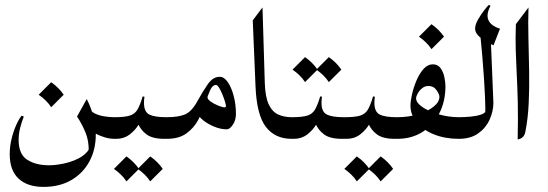

<svg xmlns="http://www.w3.org/2000/svg" viewBox="-20 -564 2228 780"><path d="M442.9 -87.9Q458 -87.9 465.6 -74.5Q473.1 -61 473.1 -43.9Q473.1 -26.9 465.6 -13.4Q458 0 442.9 0Q419.4 0 389.9 -11.5Q360.4 -22.9 346.2 -37.6V-121.1Q351.6 -108.9 368.2 -101.6Q384.8 -94.2 405.3 -91.1Q425.8 -87.9 442.9 -87.9ZM332.5 -161.6Q351.1 -124.5 360.1 -87.6Q369.1 -50.8 369.1 -16.6Q369.1 43.5 343.5 91.3Q317.9 139.2 270.3 167.2Q222.7 195.3 156.7 195.3Q91.8 195.3 55.7 161.9Q19.5 128.4 19.5 62Q19.5 30.8 27.1 -0.2Q34.7 -31.2 45.9 -56.2Q57.1 -81.1 67.9 -94.2L76.7 -90.3Q67.9 -68.4 61.8 -44.4Q55.7 -20.5 55.7 4.4Q55.7 62.5 90.6 85Q125.5 107.4 178.7 107.4Q205.6 107.4 238.3 100.6Q271 93.8 299.8 79.1Q328.6 64.5 342.8 40.5L340.3 50.3Q341.3 8.8 327.9 -24.4Q314.5 -57.6 293 -90.8ZM188 -230Q219.2 -208 238.8 -179.2L188 -128.4Q178.2 -143.6 165.3 -156Q152.3 -168.5 137.2 -179.2Z M442.9 0Q431.6 0 425.8 -13.4Q419.9 -26.9 419.9 -43.9Q419.9 -61 425.8 -74.5Q431.6 -87.9 442.9 -87.9H445.3Q486.8 -87.9 507.6 -94.5Q528.3 -101.1 538.8 -119.4Q549.3 -137.7 559.6 -172.4L566.9 -170.9Q564.9 -158.7 564.9 -146.5Q564.9 -109.4 586.7 -98.6Q608.4 -87.9 654.8 -87.9H657.2Q669.4 -87.9 674.6 -74.5Q679.7 -61 679.7 -43.9Q679.7 -26.9 674.8 -13.4Q669.9 0 657.2 0H647.9Q599.1 0 575.2 -18.1Q551.3 -36.1 540.5 -62L544.9 -60.5Q530.3 -35.6 507.1 -17.8Q483.9 0 452.6 0ZM493.7 71.3Q524.9 93.3 544.4 122.1L493.7 172.9Q483.9 157.7 470.9 145.3Q458 132.8 442.9 122.1ZM590.3 71.3Q621.6 93.3 641.1 122.1L590.3 172.9Q580.6 157.7 567.6 145.3Q554.7 132.8 539.6 122.1Z M657.7 0Q645 0 638.7 -13.4Q632.3 -26.9 632.3 -43.9Q632.3 -61 638.7 -74.5Q645 -87.9 657.7 -87.9Q704.1 -87.9 731.4 -99.1Q758.8 -110.4 782.7 -154.3Q804.2 -193.4 824.7 -222.7Q845.2 -252 872.6 -252Q890.6 -252 905.5 -230.2Q920.4 -208.5 929.4 -174.1Q938.5 -139.6 938.5 -101.1Q938.5 -75.7 925.8 -57.1Q913.1 -38.6 901.9 -38.6Q876 -38.6 849.9 -49.6Q823.7 -60.5 805.9 -75Q788.1 -89.4 786.1 -99.1L823.7 -171.4Q820.3 -163.1 834 -152.8Q847.7 -142.6 865.7 -135.3Q883.8 -127.9 892.6 -127.9Q897.9 -127.9 897.9 -132.8Q897.9 -138.2 893.8 -151.9Q889.6 -165.5 883.3 -180.9Q877 -196.3 870.1 -207.5Q863.3 -218.8 857.4 -218.8Q842.8 -218.8 833.3 -196.8Q823.7 -174.8 813.2 -142.1Q802.7 -109.4 785.2 -76.7Q767.6 -43.9 737.3 -22Q707 0 657.7 0Z M1164.6 0Q1097.7 0 1060.3 -48.3Q1022.9 -96.7 1018.1 -212.4L1006.8 -481.4L1046.4 -533.7L1055.7 -227.5Q1057.6 -169.4 1072 -139.4Q1086.4 -109.4 1110.6 -98.6Q1134.8 -87.9 1164.6 -87.9Q1179.2 -87.9 1186.5 -74.5Q1193.8 -61 1193.8 -43.9Q1193.8 -26.9 1186.5 -13.4Q1179.2 0 1164.6 0Z M1164.1 0Q1152.8 0 1147 -13.4Q1141.1 -26.9 1141.1 -43.9Q1141.1 -61 1147 -74.5Q1152.8 -87.9 1164.1 -87.9H1166.5Q1208 -87.9 1228.8 -94.5Q1249.5 -101.1 1260 -119.4Q1270.5 -137.7 1280.8 -172.4L1288.1 -170.9Q1286.1 -158.7 1286.1 -146.5Q1286.1 -109.4 1307.9 -98.6Q1329.6 -87.9 1376 -87.9H1378.4Q1390.6 -87.9 1395.8 -74.5Q1400.9 -61 1400.9 -43.9Q1400.9 -26.9 1396 -13.4Q1391.1 0 1378.4 0H1369.1Q1320.3 0 1296.4 -18.1Q1272.5 -36.1 1261.7 -62L1266.1 -60.5Q1251.5 -35.6 1228.3 -17.8Q1205.1 0 1173.8 0ZM1219.2 -332Q1250.5 -310.1 1270 -281.2L1219.2 -230.5Q1209.5 -245.6 1196.5 -258.1Q1183.6 -270.5 1168.5 -281.2ZM1315.9 -332Q1347.2 -310.1 1366.7 -281.2L1315.9 -230.5Q1306.2 -245.6 1293.2 -258.1Q1280.3 -270.5 1265.1 -281.2Z M1378.9 0Q1367.7 0 1361.8 -13.4Q1356 -26.9 1356 -43.9Q1356 -61 1361.8 -74.5Q1367.7 -87.9 1378.9 -87.9H1381.3Q1422.9 -87.9 1443.6 -94.5Q1464.4 -101.1 1474.9 -119.4Q1485.4 -137.7 1495.6 -172.4L1502.9 -170.9Q1501 -158.7 1501 -146.5Q1501 -109.4 1522.7 -98.6Q1544.4 -87.9 1590.8 -87.9H1593.3Q1605.5 -87.9 1610.6 -74.5Q1615.7 -61 1615.7 -43.9Q1615.7 -26.9 1610.8 -13.4Q1606 0 1593.3 0H1584Q1535.2 0 1511.2 -18.1Q1487.3 -36.1 1476.6 -62L1481 -60.5Q1466.3 -35.6 1443.1 -17.8Q1419.9 0 1388.7 0ZM1429.7 71.3Q1460.9 93.3 1480.5 122.1L1429.7 172.9Q1419.9 157.7 1407 145.3Q1394 132.8 1378.9 122.1ZM1526.4 71.3Q1557.6 93.3 1577.1 122.1L1526.4 172.9Q1516.6 157.7 1503.7 145.3Q1490.7 132.8 1475.6 122.1Z M1738.3 -302.7Q1758.8 -302.7 1770 -286.9Q1781.2 -271 1785.4 -250Q1789.6 -229 1789.6 -213.9Q1789.6 -151.9 1764.6 -103.5Q1739.7 -55.2 1695.8 -27.6Q1651.9 0 1593.8 0Q1581.5 0 1575.7 -13.4Q1569.8 -26.9 1569.8 -43.9Q1569.8 -61 1575.7 -74.5Q1581.5 -87.9 1593.8 -87.9Q1640.1 -87.9 1679.2 -99.9Q1718.3 -111.8 1741.7 -130.9Q1765.1 -149.9 1765.1 -170.9Q1765.1 -180.7 1753.4 -197.8Q1741.7 -214.8 1720.2 -214.8Q1706.1 -214.8 1694.6 -205.3Q1683.1 -195.8 1676.8 -184.1Q1670.4 -172.4 1670.4 -164.6Q1670.4 -146.5 1696.3 -128.9Q1722.2 -111.3 1762.2 -99.6Q1802.2 -87.9 1844.2 -87.9Q1858.4 -87.9 1865 -74.5Q1871.6 -61 1871.6 -43.9Q1871.6 -26.9 1865 -13.4Q1858.4 0 1844.2 0Q1787.6 0 1742.9 -18.1Q1698.2 -36.1 1672.9 -66.9Q1647.5 -97.7 1647.5 -134.8Q1647.5 -152.8 1653.8 -180.9Q1660.2 -209 1671.9 -236.8Q1683.6 -264.6 1700.4 -283.7Q1717.3 -302.7 1738.3 -302.7ZM1732.9 -465.8Q1764.2 -443.8 1783.7 -415L1732.9 -364.3Q1723.1 -379.4 1710.2 -391.8Q1697.3 -404.3 1682.1 -415Z M1928.7 -450.7 1973.1 -421.9Q1976.1 -353 1978.8 -284.2Q1981.4 -215.3 1984.4 -146.5Q1984.4 -111.8 1969 -77.9Q1953.6 -43.9 1922.6 -22Q1891.6 0 1844.2 0Q1833 0 1827.4 -13.4Q1821.8 -26.9 1821.8 -43.9Q1821.8 -61 1827.4 -74.5Q1833 -87.9 1844.2 -87.9Q1866.7 -87.9 1890.9 -90.1Q1915 -92.3 1933.1 -98.1Q1951.2 -104 1954.1 -114.7L1949.7 -97.7Q1951.7 -103.5 1951.7 -122.1Q1951.7 -159.7 1946.3 -244.1Q1940.9 -328.6 1928.7 -450.7ZM1966.3 -544.4 1972.7 -540.5Q1936 -471.7 2011.2 -447.3L1984.9 -379.9Q1954.6 -393.1 1932.4 -410.6Q1910.2 -428.2 1910.2 -447.8Q1910.2 -463.9 1921.9 -484.4Q1933.6 -504.9 1947 -522.2Q1960.4 -539.6 1966.3 -544.4Z M2075.7 -465.8 2127 -533.7Q2125 -476.1 2126.7 -410.6Q2128.4 -345.2 2129.6 -277.6Q2130.9 -210 2127.9 -145.8Q2125 -81.5 2113.8 -26.4Q2108.4 -1.5 2083 2.4Q2085 -83.5 2083.5 -146.5Q2082 -209.5 2079.3 -260.5Q2076.7 -311.5 2075.2 -360.1Q2073.7 -408.7 2075.7 -465.8Z"/></svg>

Font: Lateef
Style: Regular
Weight: 400
Designer: SIL International
Foundry: SIL International
Version: Version 4.200